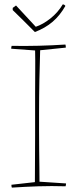

<svg xmlns="http://www.w3.org/2000/svg" viewBox="-20 -849 338 875"><path d="M34 6Q32 2 32 -7L139 -19Q139 -66 139.5 -121Q140 -176 140 -231Q140 -286 140 -330Q140 -370 140 -421Q140 -472 140.5 -524Q141 -576 140 -619L31 -627Q31 -632 33 -640Q98 -639 157 -640.5Q216 -642 278 -646Q280 -642 280 -632L163 -620Q161 -565 159.5 -486Q158 -407 158 -330Q158 -297 158 -254.5Q158 -212 158.5 -168Q159 -124 159.5 -85.5Q160 -47 160 -21L281 -13Q281 -8 279 0Q214 -2 155 0Q96 2 34 6ZM139 -703 130 -712Q106 -736 84.5 -757.5Q63 -779 38 -803V-813L53 -824Q75 -801 98 -775.5Q121 -750 143 -727Q176 -738 210 -765Q244 -792 266 -829Q273 -829 278 -822Q253 -778 219.5 -749.5Q186 -721 139 -703Z"/></svg>

Font: Labrada Thin
Style: Regular
Weight: 100
Designer: Mercedes Jáuregui
Foundry: Omnibus-Type Team
Version: Version 1.000; ttfautohint (v1.8.4.7-5d5b)